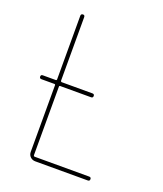

<svg xmlns="http://www.w3.org/2000/svg" viewBox="-135 -819 771 908"><g transform="rotate(20 250.0 -365.0)"><path d="M44.9 -375Q35.2 -375 35.2 -384.8Q35.2 -394.5 44.9 -394.5H110.4Q115.2 -394.5 115.2 -400.4V-719.7Q115.2 -729.5 125 -730Q134.8 -730.5 134.8 -719.7V-400.4Q134.8 -395.5 139.6 -394.5H294.9Q304.7 -394.5 304.7 -384.8Q304.7 -375 294.9 -375H139.6Q134.8 -375 134.8 -370.1V-25.4Q134.8 -20.5 139.6 -19.5H415Q424.8 -19.5 424.8 -9.8Q424.8 0 415 0H150.4Q135.7 0 125.5 -9.8Q115.2 -19.5 115.2 -35.2V-370.1Q115.2 -375 110.4 -375Z"/></g></svg>

Font: Rounded-X Mgen+ 1m thin
Style: Regular
Weight: 100
Designer: [Source Han Sans]
Ryoko NISHIZUKA  (kana & ideographs); Paul D. Hunt (Latin, Greek & Cyrillic); Wenlong ZHANG  (bopomofo
Version: Version 1.059.20150602